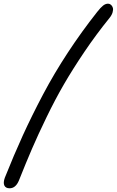

<svg xmlns="http://www.w3.org/2000/svg" viewBox="-91 -870 631 1038"><path d="M-39.1 147.9Q-60.1 147.9 -67.4 133.1Q-74.7 118.2 -64.9 90.8Q-16.1 -31.7 32.5 -138.2Q81.1 -244.6 141.6 -359.1Q202.1 -473.6 275.9 -585.9Q349.6 -698.2 434.1 -805.2Q453.1 -829.6 466.3 -839.8Q479.5 -850.1 493.2 -850.1Q502 -850.1 509 -844Q516.1 -837.9 519 -828.1Q522 -818.4 517.8 -803.5Q513.7 -788.6 501 -772.9Q428.7 -683.6 365.2 -589.6Q301.8 -495.6 254.4 -413.8Q207 -332 160.9 -236.8Q114.7 -141.6 82.3 -66.4Q49.8 8.8 11.2 106Q-6.3 147.9 -39.1 147.9Z"/></svg>

Font: Shantell Sans Irregular
Style: Italic
Weight: 300
Italic angle: -11.31°
Designer: Stephen Nixon, Anya Danilova, Shantell Martin
Foundry: Arrow Type
Version: Version 1.006;[9816181b4]